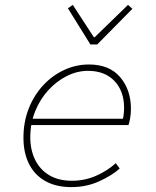

<svg xmlns="http://www.w3.org/2000/svg" viewBox="-20 -754 640 786"><path d="M272 12Q210 12 166 -12.5Q122 -37 99 -82.5Q76 -128 76 -190Q76 -255 97.5 -309.5Q119 -364 156.5 -404.5Q194 -445 242.5 -467.5Q291 -490 344 -490Q428 -490 472 -438Q516 -386 516 -309Q516 -287 512.5 -268.5Q509 -250 506 -242H100L106 -268H508L482 -262Q485 -274 486.5 -287Q488 -300 488 -312Q488 -381 448.5 -422.5Q409 -464 340 -464Q296 -464 254 -443Q212 -422 178 -385Q144 -348 124 -298.5Q104 -249 104 -192Q104 -140 124 -99.5Q144 -59 182 -36.5Q220 -14 274 -14Q327 -14 373.5 -34.5Q420 -55 454 -86L470 -64Q439 -36 386.5 -12Q334 12 272 12ZM350 -572 258 -720 278 -734 364 -602H368L504 -734L522 -718L378 -572Z"/></svg>

Font: Source Code Pro ExtraLight ExtraLight
Style: Italic
Weight: 250
Italic angle: -11°
Monospace: yes
Version: Version 1.016;hotconv 1.0.116;makeotfexe 2.5.65601